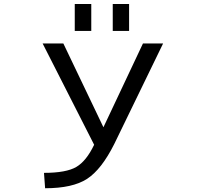

<svg xmlns="http://www.w3.org/2000/svg" viewBox="-20 -956 1040 987"><path d="M364.3 -796.9V-935.5H449.2V-796.9ZM559.6 -796.9V-935.5H643.6V-796.9ZM511.7 -301.8 714.8 -732.4H818.4L567.4 -215.8Q502 -85 427.7 -36.6Q353.5 11.7 211.9 11.7L206.1 -67.4Q320.3 -67.4 372.1 -97.7Q423.8 -127.9 463.9 -211.9L199.2 -732.4H305.7Z"/></svg>

Font: Gen Shin Gothic Monospace Regular
Style: Regular
Weight: 400
Designer: [Source Han Sans]
Ryoko NISHIZUKA  (kana & ideographs); Paul D. Hunt (Latin, Greek & Cyrillic); Wenlong ZHANG  (bopomofo
Version: Version 1.002.20150607